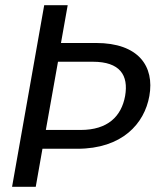

<svg xmlns="http://www.w3.org/2000/svg" viewBox="-20 -718 619 738"><path d="M156.2 -218.5 202.9 -480.7H336.7C440.9 -480.7 474.8 -429.3 460.9 -349C446.6 -270.7 394.2 -218.5 290.1 -218.5ZM554.1 -349C574.4 -463 512.8 -552.8 349 -552.8H214.4L240.2 -698H149.9L26.4 0H117.4L143.2 -146.2H277C449.4 -146.2 535.1 -242.4 554.1 -349Z"/></svg>

Font: Poppins Devanagari Thin
Style: Italic
Weight: 100
Italic angle: -10°
Designer: Ninad Kale (Devanagari), Jonny Pinhorn (Latin)
Foundry: Indian Type Foundry
Version: 4.005